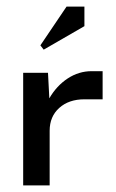

<svg xmlns="http://www.w3.org/2000/svg" viewBox="-20 -560 350 580"><path d="M112 -410 102 -423 181 -540H235V-481ZM50 -340H125L129 -263Q151 -301 184.5 -323Q218 -345 257 -345H290V-260H235Q188 -260 159 -234Q130 -208 130 -165V0H50Z"/></svg>

Font: Glametrix
Style: Bold
Weight: 700
Designer: gluk
Foundry: gluk
Version: Version 0.40